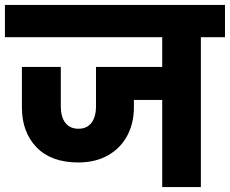

<svg xmlns="http://www.w3.org/2000/svg" viewBox="-37 -760 934 780"><path d="M877 -609H779V0H622V-354H507V-324Q507 -259 479.5 -208Q452 -157 401 -128.5Q350 -100 281 -100Q171 -100 111.5 -161.5Q52 -223 52 -324V-488H210V-328Q210 -285 228.5 -261Q247 -237 282 -237Q316 -237 334.5 -261Q353 -285 353 -328V-488H622V-609H-17V-740H877Z"/></svg>

Font: Poppins A&M
Style: Bold-A&M
Weight: 700
Designer: Ninad Kale (Devanagari), Jonny Pinhorn (Latin)
Foundry: Indian Type Foundry
Version: 4.004